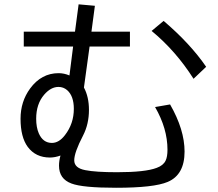

<svg xmlns="http://www.w3.org/2000/svg" viewBox="-20 -845 1020 899"><path d="M348.1 -824.7 424.3 -817.9 408.2 -696.8H588.4V-627H399.4L373 -435.1Q396.5 -391.1 396.5 -330.6Q396.5 -263.7 368.7 -210Q327.6 -130.9 327.6 -94.2Q327.6 -58.1 379.4 -48.3Q428.2 -38.6 527.8 -38.6Q660.6 -38.6 713.9 -59.1Q744.6 -70.3 755.4 -92.8Q764.2 -110.8 764.2 -144Q764.2 -243.2 706.1 -343.8L776.4 -356Q844.2 -237.8 844.2 -135.3Q844.2 -26.4 765.1 6.8Q700.7 34.2 523.4 34.2Q366.7 34.2 314.5 14.2Q256.3 -7.3 256.3 -69.3Q256.3 -91.8 263.2 -116.7Q237.3 -107.4 213.9 -107.4Q147 -107.4 109.9 -157.2Q76.2 -203.1 76.2 -289.1Q76.2 -369.6 121.1 -430.7Q173.8 -502.4 254.4 -502.4Q279.8 -502.4 305.2 -491.7L322.3 -627H91.3V-696.8H331.1ZM253.9 -438Q218.3 -438 187 -401.9Q149.4 -358.4 149.4 -289.1Q149.4 -249 161.6 -220.7Q181.2 -175.8 223.1 -175.8Q256.3 -175.8 284.2 -212.4Q325.7 -266.1 325.7 -335.4Q325.7 -395.5 294.4 -422.9Q276.9 -438 253.9 -438ZM886.2 -476.1Q803.2 -606.9 689.9 -700.2L746.1 -747.1Q870.6 -641.1 945.3 -532.2Z"/></svg>

Font: FORM UDPGothic
Style: Regular
Weight: 400
Foundry: Pronama LLC
Version: Version 1.05101